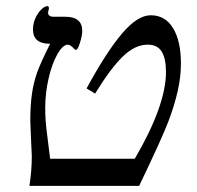

<svg xmlns="http://www.w3.org/2000/svg" viewBox="-20 -608 644 628"><path d="M420.9 -88.9Q522.9 -263.2 522.9 -373Q522.9 -416 509 -439Q495.1 -461.9 462.9 -461.9Q421.9 -461.9 382.1 -423.6Q342.3 -385.3 291 -301.8L263.2 -318.8Q327.6 -437.5 378.7 -497.8Q429.7 -558.1 473.1 -558.1Q520.5 -558.1 546.1 -515.9Q571.8 -473.6 571.8 -399.9Q571.8 -357.4 561.3 -310.5Q550.8 -263.7 530.5 -210.2Q510.3 -156.7 435.1 0H76.2Q84 -48.8 84 -98.1L81.5 -152.3L79.1 -212.9Q79.1 -264.2 84.5 -301Q89.8 -337.9 101.1 -369.9Q112.3 -401.9 144 -464.8Q87.9 -464.8 87.9 -511.2Q87.9 -530.8 95.5 -547.9Q103 -564.9 114.5 -576.4Q126 -587.9 134.8 -587.9Q140.1 -587.9 140.1 -580.1L138.7 -574.7L137.2 -566.9Q137.2 -553.2 155.8 -553.2H193.8Q249 -553.2 249 -506.8Q249 -492.2 241.7 -468.5Q234.4 -444.8 228 -444.8Q225.6 -444.8 223.1 -447.8Q210 -461.9 202.1 -461.9Q185.5 -461.9 167.7 -430.7Q149.9 -399.4 138.9 -351.3Q127.9 -303.2 127.9 -254.9Q127.9 -215.8 133.1 -176Q138.2 -136.2 144 -88.9Z"/></svg>

Font: Tinos
Style: Italic
Weight: 400
Italic angle: -16.333°
Designer: Steve Matteson
Foundry: Monotype Imaging Inc.
Version: Version 1.32